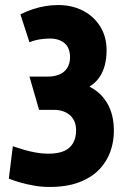

<svg xmlns="http://www.w3.org/2000/svg" viewBox="-20 -730 501 762"><path d="M97 -426 135 -294H194Q215 -294 231.5 -288Q248 -282 259.5 -271Q271 -260 276.5 -245.5Q282 -231 282 -213Q282 -184 270.5 -163Q259 -142 235 -131Q211 -120 171 -120Q147 -120 122.5 -124.5Q98 -129 77 -135Q56 -141 43.5 -145.5Q31 -150 31 -150L15 -21Q15 -21 28.5 -16Q42 -11 65 -4.5Q88 2 117 7Q146 12 176 12Q246 12 295 -7Q344 -26 374 -57.5Q404 -89 418 -128.5Q432 -168 432 -210Q432 -275 406 -319.5Q380 -364 335 -386Q359 -401 374 -422.5Q389 -444 396 -471.5Q403 -499 403 -531Q403 -584 378 -624.5Q353 -665 309.5 -687.5Q266 -710 211 -710Q187 -710 161.5 -706Q136 -702 110.5 -693.5Q85 -685 61 -673L97 -562Q108 -567 122 -570.5Q136 -574 151 -575.5Q166 -577 178 -577Q197 -577 212 -572Q227 -567 237.5 -557.5Q248 -548 253 -534Q258 -520 258 -503Q258 -478 247 -460.5Q236 -443 216 -434.5Q196 -426 170 -426Z"/></svg>

Font: Advent Pro ExtraBold
Style: Regular
Weight: 800
Designer: VivaRado, Andreas Kalpakidis
Foundry: VivaRado, Andreas Kalpakidis
Version: Version 3.000